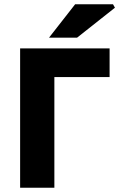

<svg xmlns="http://www.w3.org/2000/svg" viewBox="-20 -877 566 897"><path d="M74 0V-651H492V-517H234V0ZM209 -701 331 -857H508L517 -841L340 -701Z"/></svg>

Font: Source Sans 3 ExtraBold
Style: Regular
Weight: 800
Designer: Paul D. Hunt
Foundry: Adobe
Version: Version 3.052;hotconv 1.1.0;makeotfexe 2.6.0